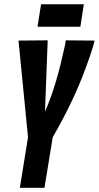

<svg xmlns="http://www.w3.org/2000/svg" viewBox="-20 -893 470 913"><path d="M74.4 0 113.2 -240.4 68 -700 206.8 -701.2 194 -362.2Q209.6 -398 222.9 -435.2Q236.2 -472.4 247.4 -510.7Q258.6 -549 268.4 -588.8Q278.2 -628.6 287.2 -669.6Q289.2 -677.2 290.5 -685.4Q291.8 -693.6 292.8 -701.2L429.8 -700Q427.8 -691.8 425.4 -682.9Q423 -674 420.4 -664.8Q405 -616.8 388.6 -572.3Q372.2 -527.8 354.4 -485.8Q336.6 -443.8 316.8 -402.9Q297 -362 275.7 -321.7Q254.4 -281.4 230.8 -240.4L191.4 0ZM158.3 -766 175.3 -872.8H378.7L362.1 -766Z"/></svg>

Font: Georama ExtraCondensed Thin
Style: Italic
Weight: 100
Width: 2
Italic angle: -9°
Designer: Jean-Baptiste Levee
Foundry: Production Type
Version: Version 1.001